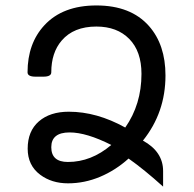

<svg xmlns="http://www.w3.org/2000/svg" viewBox="-20 -674 717 711"><path d="M584 17.1Q513.7 -46.4 456.1 -86.9Q408.2 -43.5 350.6 -19.3Q293 4.9 231.9 4.9Q171.4 4.9 128.9 -26.9Q82.5 -61.5 82.5 -123.5Q82.5 -188.5 123.8 -224.4Q165 -260.3 234.9 -260.3Q338.4 -260.3 443.8 -201.7Q503.9 -287.6 503.9 -400.4Q503.9 -483.9 458.7 -529.8Q413.6 -575.7 336.9 -575.7Q252.9 -575.7 208.5 -523.9Q169.9 -479 169.9 -406.2Q169.9 -390.1 140.6 -390.1H111.3Q82 -390.1 82 -406.2Q82 -513.2 144.5 -580.6Q212.4 -653.8 336.9 -653.8Q464.4 -653.8 531.7 -577.6Q592.8 -508.3 592.8 -394.5Q592.8 -257.3 509.3 -153.3Q584 -112.3 584 -40.5ZM231.4 -74.2Q317.9 -74.2 392.1 -137.2Q300.3 -183.6 237.8 -183.6Q169.9 -183.6 169.9 -128.9Q169.9 -74.2 231.4 -74.2Z"/></svg>

Font: Bainsley
Style: Regular
Weight: 400
Designer: Paul James MIller
Foundry: High-Logic / Made with FontCreator
Version: Version 1.411;March 28, 2021;FontCreator 13.0.0.2683 64-bit